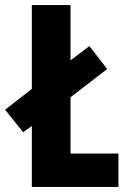

<svg xmlns="http://www.w3.org/2000/svg" viewBox="-43 -734 500 754"><path d="M82 0V-239L48 -215L-23 -303L82 -385V-714H234V-497L308 -553L378 -463L234 -352V-131H422V0Z"/></svg>

Font: Noto Sans Arabic ExtCond ExtBd
Style: Regular
Weight: 800
Width: 2
Designer: Monotype Design Team, Nadine Chahine, Nizar Qandah and Khaled Hosny
Foundry: Monotype Imaging Inc.
Version: Version 2.012; ttfautohint (v1.8.4.7-5d5b)